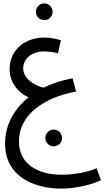

<svg xmlns="http://www.w3.org/2000/svg" viewBox="-20 -721 617 1135"><path d="M242 -602C269 -602 291 -624 291 -651C291 -678 269 -701 242 -701C214 -701 192 -678 192 -651C192 -624 214 -602 242 -602ZM343 394C425 394 529 369 577 344L551 274C491 299 413 312 343 312C240 312 92 272 92 115C92 -40 235 -144 430 -180L409 -258C347 -247 289 -228 238 -203C187 -213 117 -256 117 -316C117 -375 168 -417 241 -417C265 -417 296 -413 323 -406L340 -483C308 -493 272 -499 241 -499C137 -499 37 -435 37 -310C37 -239 83 -174 149 -146C62 -76 10 19 10 127C10 335 200 394 343 394ZM298 144C325 144 347 122 347 95C347 68 325 45 298 45C270 45 248 68 248 95C248 122 270 144 298 144Z"/></svg>

Font: Noto Sans Arabic
Style: Regular
Weight: 400
Designer: Monotype Design Team, Nadine Chahine, Nizar Qandah and Khaled Hosny
Foundry: Monotype Imaging Inc.
Version: Version 2.012